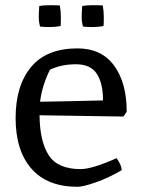

<svg xmlns="http://www.w3.org/2000/svg" viewBox="-20 -706 552 738"><path d="M213 -606Q193 -602 170.5 -602Q148 -602 134 -604Q129 -622 129 -640.5Q129 -659 131 -683Q146 -686 172 -686Q198 -686 210 -685Q214 -663 214 -639.5Q214 -616 213 -606ZM378 -606Q358 -602 335.5 -602Q313 -602 299 -604Q294 -622 294 -640.5Q294 -659 296 -683Q311 -686 337 -686Q363 -686 375 -685Q379 -663 379 -639.5Q379 -616 378 -606ZM290 -56Q334 -56 428 -98Q447 -72 448 -52Q397 -22 348 -5Q299 12 278 12Q162 12 101 -57.5Q40 -127 40 -252Q40 -377 99.5 -448.5Q159 -520 278 -520Q370 -520 418.5 -454Q467 -388 467 -277Q459 -263 454 -258L132 -263Q133 -162 167.5 -109Q202 -56 290 -56ZM172 -438Q142 -378 134 -315Q213 -316 376 -320Q376 -386 352 -422.5Q328 -459 272 -459Q216 -459 172 -438Z"/></svg>

Font: Inika
Style: Regular
Weight: 400
Designer: Constanza Artigas Preller
Foundry: Constanza Artigas Preller
Version: Version 1.001